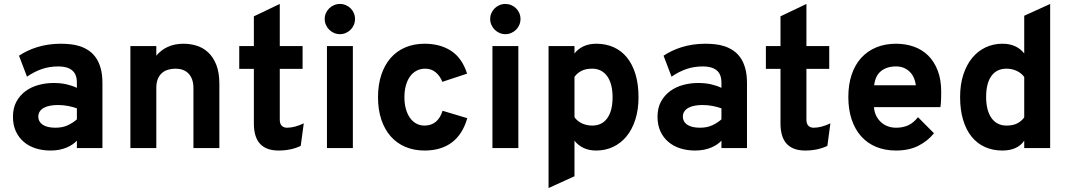

<svg xmlns="http://www.w3.org/2000/svg" viewBox="-20 -742 5357 962"><path d="M365.2 0V-37.1Q356.4 -27.8 344 -19Q331.5 -10.3 314.9 -3.2Q298.3 3.9 278.1 8.1Q257.8 12.2 232.9 12.2Q193.4 12.2 159.2 1.5Q125 -9.3 99.6 -30.8Q74.2 -52.2 59.6 -83.7Q44.9 -115.2 44.9 -157.2Q44.9 -201.2 62.5 -233.2Q80.1 -265.1 108.6 -285.9Q137.2 -306.6 173.6 -316.4Q210 -326.2 248 -326.2Q284.7 -326.2 313.2 -319.6Q341.8 -313 365.2 -301.8V-328.1Q365.2 -370.1 341.3 -389.6Q317.4 -409.2 272.9 -409.2Q227.5 -409.2 189.5 -396Q151.4 -382.8 115.2 -357.9L75.2 -462.9Q93.3 -475.1 116 -486.1Q138.7 -497.1 165 -505.4Q191.4 -513.7 221.4 -518.3Q251.5 -522.9 284.2 -522.9Q307.1 -522.9 331.5 -520.5Q356 -518.1 379.2 -510.7Q402.3 -503.4 423.1 -489.7Q443.8 -476.1 459.5 -454.3Q475.1 -432.6 484.1 -401.1Q493.2 -369.6 493.2 -326.2V0ZM257.8 -102.1Q293.5 -102.1 319.8 -114.5Q346.2 -127 365.2 -144V-199.2Q345.2 -206.5 320.6 -211.2Q295.9 -215.8 270 -215.8Q250 -215.8 232.2 -212.6Q214.4 -209.5 200.9 -202.4Q187.5 -195.3 179.7 -184.1Q171.9 -172.9 171.9 -157.2Q171.9 -132.3 193.8 -117.2Q215.8 -102.1 257.8 -102.1Z M949.2 0V-299.8Q949.2 -325.7 942.4 -344.2Q935.5 -362.8 923.3 -374.8Q911.1 -386.7 895 -392.3Q878.9 -397.9 859.9 -397.9Q839.8 -397.9 822.3 -392.8Q804.7 -387.7 791.5 -376.2Q778.3 -364.7 770.8 -346.4Q763.2 -328.1 763.2 -301.8V0H633.3V-511.2H763.2V-462.9Q786.6 -491.7 821 -507.3Q855.5 -522.9 899.9 -522.9Q932.6 -522.9 964.8 -513.2Q997.1 -503.4 1022.5 -480Q1047.9 -456.5 1063.5 -418Q1079.1 -379.4 1079.1 -321.8V0Z M1376 12.2Q1342.8 12.2 1319.3 2.9Q1295.9 -6.3 1281 -23.7Q1266.1 -41 1259 -66.2Q1252 -91.3 1252 -123V-397H1178.7V-511.2H1252V-660.2L1381.8 -722.2V-511.2H1496.1V-397H1381.8V-142.1Q1381.8 -122.6 1391.4 -112.3Q1400.9 -102.1 1418 -102.1Q1437.5 -102.1 1458.5 -107.7Q1479.5 -113.3 1502 -124L1486.8 -11.2Q1464.4 0 1436 6.1Q1407.7 12.2 1376 12.2Z M1618.2 0V-511.2H1748V0ZM1683.1 -570.8Q1667.5 -570.8 1653.6 -576.9Q1639.6 -583 1629.4 -593.3Q1619.1 -603.5 1613 -617.4Q1606.9 -631.3 1606.9 -647Q1606.9 -662.6 1613 -676.3Q1619.1 -689.9 1629.4 -700.2Q1639.6 -710.4 1653.6 -716.3Q1667.5 -722.2 1683.1 -722.2Q1698.7 -722.2 1712.6 -716.3Q1726.6 -710.4 1736.8 -700.2Q1747.1 -689.9 1752.9 -676.3Q1758.8 -662.6 1758.8 -647Q1758.8 -631.3 1752.9 -617.4Q1747.1 -603.5 1736.8 -593.3Q1726.6 -583 1712.6 -576.9Q1698.7 -570.8 1683.1 -570.8Z M2107.4 12.2Q2054.2 12.2 2011 -6.1Q1967.8 -24.4 1937.5 -58.8Q1907.2 -93.3 1890.6 -142.8Q1874 -192.4 1874 -254.9Q1874 -317.4 1890.6 -367.2Q1907.2 -417 1937.5 -451.7Q1967.8 -486.3 2011 -504.6Q2054.2 -522.9 2107.4 -522.9Q2185.5 -522.9 2240.5 -487.1Q2295.4 -451.2 2320.3 -373L2196.3 -332Q2185.1 -361.3 2163.1 -379.6Q2141.1 -397.9 2110.4 -397.9Q2086.4 -397.9 2067.1 -387.7Q2047.9 -377.4 2034.4 -358.9Q2021 -340.3 2013.7 -314Q2006.3 -287.6 2006.3 -254.9Q2006.3 -222.2 2013.7 -196Q2021 -169.9 2034.2 -151.4Q2047.4 -132.8 2065.9 -122.8Q2084.5 -112.8 2107.4 -112.8Q2140.6 -112.8 2163.6 -131.8Q2186.5 -150.9 2197.3 -187L2321.3 -149.9Q2298.3 -69.3 2244.4 -28.6Q2190.4 12.2 2107.4 12.2Z M2447.3 0V-511.2H2577.1V0ZM2512.2 -570.8Q2496.6 -570.8 2482.7 -576.9Q2468.8 -583 2458.5 -593.3Q2448.2 -603.5 2442.1 -617.4Q2436 -631.3 2436 -647Q2436 -662.6 2442.1 -676.3Q2448.2 -689.9 2458.5 -700.2Q2468.8 -710.4 2482.7 -716.3Q2496.6 -722.2 2512.2 -722.2Q2527.8 -722.2 2541.7 -716.3Q2555.7 -710.4 2565.9 -700.2Q2576.2 -689.9 2582 -676.3Q2587.9 -662.6 2587.9 -647Q2587.9 -631.3 2582 -617.4Q2576.2 -603.5 2565.9 -593.3Q2555.7 -583 2541.7 -576.9Q2527.8 -570.8 2512.2 -570.8Z M2967.3 12.2Q2929.7 12.2 2902.3 -1.5Q2875 -15.1 2858.4 -37.1V141.1L2728.5 200.2V-511.2H2858.4V-474.1Q2875 -496.1 2902.6 -509.5Q2930.2 -522.9 2968.3 -522.9Q3015.6 -522.9 3054.7 -505.4Q3093.8 -487.8 3121.3 -453.9Q3148.9 -419.9 3164.1 -369.9Q3179.2 -319.8 3179.2 -254.9Q3179.2 -192.4 3163.3 -142.8Q3147.5 -93.3 3119.1 -58.8Q3090.8 -24.4 3052 -6.1Q3013.2 12.2 2967.3 12.2ZM2947.3 -112.8Q2996.1 -112.8 3022.7 -149.7Q3049.3 -186.5 3049.3 -254.9Q3049.3 -287.6 3042.7 -314Q3036.1 -340.3 3023.2 -358.9Q3010.3 -377.4 2991.2 -387.7Q2972.2 -397.9 2947.3 -397.9Q2915.5 -397.9 2894 -387.2Q2872.6 -376.5 2858.4 -356.9V-154.8Q2863.3 -147.5 2871.6 -139.9Q2879.9 -132.3 2891.1 -126.2Q2902.3 -120.1 2916.5 -116.5Q2930.7 -112.8 2947.3 -112.8Z M3594.7 0V-37.1Q3585.9 -27.8 3573.5 -19Q3561 -10.3 3544.4 -3.2Q3527.8 3.9 3507.6 8.1Q3487.3 12.2 3462.4 12.2Q3422.9 12.2 3388.7 1.5Q3354.5 -9.3 3329.1 -30.8Q3303.7 -52.2 3289.1 -83.7Q3274.4 -115.2 3274.4 -157.2Q3274.4 -201.2 3292 -233.2Q3309.6 -265.1 3338.1 -285.9Q3366.7 -306.6 3403.1 -316.4Q3439.5 -326.2 3477.5 -326.2Q3514.2 -326.2 3542.7 -319.6Q3571.3 -313 3594.7 -301.8V-328.1Q3594.7 -370.1 3570.8 -389.6Q3546.9 -409.2 3502.4 -409.2Q3457 -409.2 3418.9 -396Q3380.9 -382.8 3344.7 -357.9L3304.7 -462.9Q3322.8 -475.1 3345.5 -486.1Q3368.2 -497.1 3394.5 -505.4Q3420.9 -513.7 3450.9 -518.3Q3481 -522.9 3513.7 -522.9Q3536.6 -522.9 3561 -520.5Q3585.4 -518.1 3608.6 -510.7Q3631.8 -503.4 3652.6 -489.7Q3673.3 -476.1 3689 -454.3Q3704.6 -432.6 3713.6 -401.1Q3722.7 -369.6 3722.7 -326.2V0ZM3487.3 -102.1Q3522.9 -102.1 3549.3 -114.5Q3575.7 -127 3594.7 -144V-199.2Q3574.7 -206.5 3550 -211.2Q3525.4 -215.8 3499.5 -215.8Q3479.5 -215.8 3461.7 -212.6Q3443.8 -209.5 3430.4 -202.4Q3417 -195.3 3409.2 -184.1Q3401.4 -172.9 3401.4 -157.2Q3401.4 -132.3 3423.3 -117.2Q3445.3 -102.1 3487.3 -102.1Z M4014.6 12.2Q3981.4 12.2 3958 2.9Q3934.6 -6.3 3919.7 -23.7Q3904.8 -41 3897.7 -66.2Q3890.6 -91.3 3890.6 -123V-397H3817.4V-511.2H3890.6V-660.2L4020.5 -722.2V-511.2H4134.8V-397H4020.5V-142.1Q4020.5 -122.6 4030 -112.3Q4039.6 -102.1 4056.6 -102.1Q4076.2 -102.1 4097.2 -107.7Q4118.2 -113.3 4140.6 -124L4125.5 -11.2Q4103 0 4074.7 6.1Q4046.4 12.2 4014.6 12.2Z M4469.7 12.2Q4414.1 12.2 4369.9 -6.1Q4325.7 -24.4 4294.7 -59.1Q4263.7 -93.8 4247.1 -143.6Q4230.5 -193.4 4230.5 -255.9Q4230.5 -318.4 4247.1 -367.9Q4263.7 -417.5 4294.9 -451.9Q4326.2 -486.3 4370.4 -504.6Q4414.6 -522.9 4469.7 -522.9Q4517.1 -522.9 4558.6 -508.3Q4600.1 -493.7 4630.4 -463.9Q4660.6 -434.1 4678.2 -388.9Q4695.8 -343.8 4695.8 -282.2Q4695.8 -267.1 4695.3 -246.3Q4694.8 -225.6 4691.9 -205.1H4358.9Q4360.8 -180.2 4370.6 -161.1Q4380.4 -142.1 4395.3 -128.9Q4410.2 -115.7 4429.2 -108.9Q4448.2 -102.1 4469.7 -102.1Q4504.9 -102.1 4531.2 -114.5Q4557.6 -127 4579.6 -154.8L4659.7 -74.2Q4627.4 -34.7 4580.6 -11.2Q4533.7 12.2 4469.7 12.2ZM4469.7 -409.2Q4423.8 -409.2 4394.8 -386.2Q4365.7 -363.3 4359.9 -314.9H4568.8Q4562.5 -360.4 4535.6 -384.8Q4508.8 -409.2 4469.7 -409.2Z M5002 12.2Q4954.1 12.2 4915 -5.4Q4876 -22.9 4848.4 -56.9Q4820.8 -90.8 4805.7 -140.9Q4790.5 -190.9 4790.5 -255.9Q4790.5 -318.4 4806.6 -367.9Q4822.8 -417.5 4851.1 -451.9Q4879.4 -486.3 4918.2 -504.6Q4957 -522.9 5002.9 -522.9Q5040.5 -522.9 5067.9 -509.5Q5095.2 -496.1 5111.8 -474.1V-663.1L5241.7 -722.2V0H5111.8V-37.1Q5096.2 -13.7 5068.6 -0.7Q5041 12.2 5002 12.2ZM5022.9 -112.8Q5054.7 -112.8 5076.2 -123.5Q5097.7 -134.3 5111.8 -153.8V-356Q5106.9 -363.3 5098.6 -370.8Q5090.3 -378.4 5078.9 -384.5Q5067.4 -390.6 5053.5 -394.3Q5039.6 -397.9 5022.9 -397.9Q4973.6 -397.9 4947.3 -361.3Q4920.9 -324.7 4920.9 -255.9Q4920.9 -223.1 4927.5 -196.8Q4934.1 -170.4 4947 -151.6Q4960 -132.8 4979 -122.8Q4998 -112.8 5022.9 -112.8Z"/></svg>

Font: Overpass
Style: Bold
Weight: 700
Designer: Delve Withrington
Foundry: Delve Fonts
Version: Version 1.001